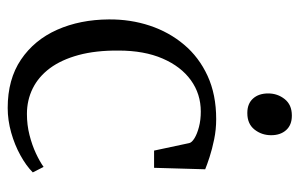

<svg xmlns="http://www.w3.org/2000/svg" viewBox="-166 -638 816 524"><g transform="rotate(90 242.0 -376.0)"><path d="M274.5 11Q196.5 11 142.8 -25.2Q89 -61.5 61.2 -124Q33.5 -186.5 33 -265Q32.5 -324 50 -376.8Q67.5 -429.5 101.8 -470.2Q136 -511 187 -534.5Q238 -558 305 -558Q333.5 -558 360.2 -552.5Q387 -547 408.5 -540Q430 -533 442 -528L438 -388.5H391L370.5 -484.5Q369 -491.5 357.2 -498.8Q345.5 -506 326.5 -511Q307.5 -516 284.5 -516Q236.5 -516 199 -489Q161.5 -462 139.8 -411.8Q118 -361.5 118 -291.5Q117.5 -229.5 130.2 -182.5Q143 -135.5 166.2 -104.2Q189.5 -73 221.5 -57.2Q253.5 -41.5 291 -41.5Q321 -41.5 348.5 -48.5Q376 -55.5 398.5 -66Q421 -76.5 435.5 -87L450.5 -57.5Q432.5 -39.5 404 -23.8Q375.5 -8 341.8 1.5Q308 11 274.5 11ZM288 -643Q263 -643 249 -658.5Q235 -674 235 -700Q235 -725.5 250.5 -745Q266 -764.5 295 -764.5H296Q321 -764.5 335 -749Q349 -733.5 349 -708Q349 -682 333.5 -662.5Q318 -643 289 -643Z"/></g></svg>

Font: Merriweather 48pt Light
Style: Regular
Weight: 300
Version: Version 2.100